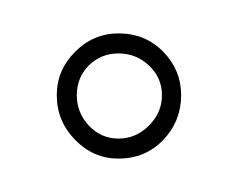

<svg xmlns="http://www.w3.org/2000/svg" viewBox="-20 -705 150 115"><path d="M51 -610Q67 -610 77.8 -621.2Q88.5 -632.5 88.5 -648Q88.5 -663 77.8 -674Q67 -685 51 -685Q36 -685 25 -674Q14 -663 14 -648Q14 -632.5 25 -621.2Q36 -610 51 -610ZM51 -622Q40.5 -622 33.2 -629.8Q26 -637.5 26 -648Q26 -658.5 33.2 -665.8Q40.5 -673 51 -673Q61.5 -673 69.2 -665.8Q77 -658.5 77 -648Q77 -637.5 69.2 -629.8Q61.5 -622 51 -622Z"/></svg>

Font: Anybody Thin Condensed
Style: Regular
Weight: 100
Width: 3
Version: Version 1.113;gftools[0.9.25]